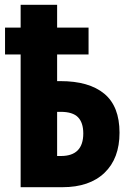

<svg xmlns="http://www.w3.org/2000/svg" viewBox="-20 -780 548 800"><path d="M66 0V-553H1V-665H66V-760H218V-665H349V-553H218V-442H232Q351 -442 414.5 -389.5Q478 -337 478 -227Q478 -120 415.5 -60Q353 0 240 0ZM234 -130Q327 -130 327 -224Q327 -269 305 -291.5Q283 -314 233 -314H218V-130Z"/></svg>

Font: Noto Sans ExtraCondensed ExtraBold
Style: Regular
Weight: 800
Width: 2
Designer: Monotype Design Team
Foundry: Monotype Imaging Inc.
Version: Version 2.013; ttfautohint (v1.8.4.7-5d5b)